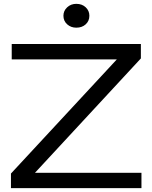

<svg xmlns="http://www.w3.org/2000/svg" viewBox="-20 -979 793 999"><path d="M37 0V-76L625 -710L675 -670H41V-750H713V-675L125 -40L80 -80H716V0ZM377 -835Q349 -835 329.5 -852.5Q310 -870 310 -897Q310 -923 329.5 -941Q349 -959 377 -959Q407 -959 426 -941Q445 -923 445 -897Q445 -870 426 -852.5Q407 -835 377 -835Z"/></svg>

Font: Unbounded Light
Style: Regular
Weight: 300
Designer: Luke Prowse, Jean-Baptiste Morizot, Fátima Lázaro, Florian Runge
Foundry: NaN
Version: Version 1.700